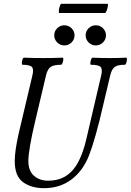

<svg xmlns="http://www.w3.org/2000/svg" viewBox="-20 -969 683 1002"><path d="M210 13Q143 13 100 -18.5Q57 -50 57 -128Q57 -157 62 -190.5Q67 -224 76 -266L149 -575Q157 -608 146.5 -619.5Q136 -631 98 -631Q94 -631 94 -640.5Q94 -650 97.5 -659Q101 -668 105 -668Q131 -667 156 -666.5Q181 -666 206 -666Q231 -666 256 -666.5Q281 -667 306 -668Q311 -668 310.5 -659Q310 -650 306.5 -640.5Q303 -631 298 -631Q260 -631 244 -619.5Q228 -608 220 -575L163 -334Q145 -258 136.5 -207Q128 -156 128 -130Q128 -77 157.5 -51.5Q187 -26 230 -26Q288 -26 327 -52.5Q366 -79 390.5 -127.5Q415 -176 430 -241L508 -575Q516 -608 505 -619.5Q494 -631 455 -631Q451 -631 451.5 -640.5Q452 -650 455.5 -659Q459 -668 463 -668Q486 -667 507.5 -666.5Q529 -666 551 -666Q573 -666 594.5 -666.5Q616 -667 638 -668Q643 -668 642.5 -659Q642 -650 639 -640.5Q636 -631 631 -631Q594 -631 578.5 -619.5Q563 -608 555 -575L521 -431Q499 -334 479.5 -265.5Q460 -197 445 -159Q413 -77 352.5 -32Q292 13 210 13ZM316 -732Q294 -732 278.5 -747.5Q263 -763 263 -785Q263 -806 278.5 -821.5Q294 -837 316 -837Q338 -837 353.5 -821.5Q369 -806 369 -785Q369 -763 353.5 -747.5Q338 -732 316 -732ZM480 -732Q458 -732 442.5 -747.5Q427 -763 427 -785Q427 -806 442.5 -821.5Q458 -837 480 -837Q502 -837 517.5 -821.5Q533 -806 533 -785Q533 -763 517.5 -747.5Q502 -732 480 -732ZM290 -901Q286 -901 287 -913Q288 -925 292 -937Q296 -949 300 -949H540Q545 -949 543 -937Q541 -925 536.5 -913Q532 -901 527 -901Z"/></svg>

Font: Junicode Two Beta Condensed
Style: Italic
Weight: 400
Width: 3
Italic angle: -9°
Version: Version 1.053; ttfautohint (v1.8.4)